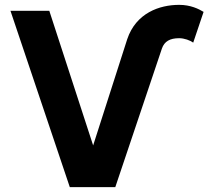

<svg xmlns="http://www.w3.org/2000/svg" viewBox="-20 -767 857 787"><path d="M643.6 -567.9C653.8 -597.7 676.8 -610.4 714.4 -610.4C735.4 -610.4 759.3 -601.6 772 -592.3L814.5 -718.3C794.4 -730.5 761.2 -747.1 714.4 -747.1C633.8 -747.1 537.6 -713.9 501.5 -606.4L361.8 -170.9L182.1 -722.7H22.9L266.1 0H452.6Z"/></svg>

Font: Giphurs ExtraBold
Style: Regular
Weight: 800
Version: Version 1.000